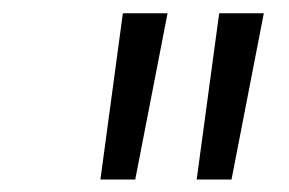

<svg xmlns="http://www.w3.org/2000/svg" viewBox="-20 -748 446 296"><path d="M134.8 -471.2 169.4 -727.5H238.3L188.5 -471.2ZM283.2 -471.2 317.9 -727.5H386.7L336.9 -471.2Z"/></svg>

Font: Inter Tight Light
Style: Italic
Weight: 300
Italic angle: -9.39999°
Designer: Rasmus Andersson
Foundry: rsms
Version: Version 3.004